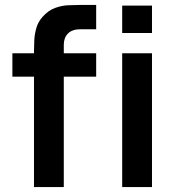

<svg xmlns="http://www.w3.org/2000/svg" viewBox="-20 -755 714 775"><path d="M117.2 0V-548.5Q117.2 -569.1 118.5 -593.7Q119.8 -618.3 127 -642.9Q134.2 -667.5 152.5 -687.7Q175.3 -713.1 202.2 -722.9Q229 -732.7 254.9 -733.8Q280.8 -735 300.7 -735H368.2V-637H305.7Q271.2 -637 254.3 -619.7Q237.5 -602.4 237.5 -574.5V0ZM30 -445.5V-540H368.2V-445.5ZM473.2 -621.8V-732.5H593.5V-621.8ZM473.2 0V-540H593.5V0Z"/></svg>

Font: Manrope ExtraLight
Style: Regular
Weight: 200
Designer: Mikhail Sharanda
Foundry: Mikhail Sharanda
Version: Version 4.505